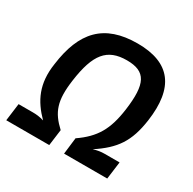

<svg xmlns="http://www.w3.org/2000/svg" viewBox="-155 -862 1026 1021"><g transform="rotate(30 358.0 -351.5)"><path d="M409 -703C203 -703 108 -597 80 -387C60 -256 102 -173 177 -97C151 -105 130 -107 108 -107H21L7 0H271L284 -99C211 -167 188 -225 207 -360C231 -532 283 -597 404 -597C521 -597 552 -536 529 -367C511 -237 471 -168 374 -101L362 0H627L641 -107H550C527 -107 507 -104 482 -96C594 -170 641 -238 661 -376C692 -594 610 -703 409 -703Z"/></g></svg>

Font: Exo 2 Semi Bold
Style: Italic
Weight: 600
Italic angle: -8°
Designer: Natanael Gama
Version: Version 1.001;PS 001.001;hotconv 1.0.88;makeotf.lib2.5.64775